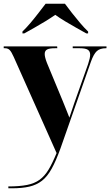

<svg xmlns="http://www.w3.org/2000/svg" viewBox="-22 -786 594 1035"><path d="M23 219Q83 219 123.5 211Q164 203 191.5 183Q219 163 240 128Q261 93 283 39L52 -479Q40 -506 30.5 -516Q21 -526 5 -526H-2V-536H286L287 -526H274Q244 -526 231.5 -519Q219 -512 219 -495Q219 -478 231 -447L316 -242Q328 -213 336 -192.5Q344 -172 352 -152Q359 -174 366 -193.5Q373 -213 379 -232L453 -441Q464 -474 464 -491Q464 -510 451 -518Q438 -526 408 -526H370V-536H552V-526H549Q517 -526 500 -510.5Q483 -495 468 -453L304 14Q280 81 256.5 123.5Q233 166 204 188.5Q175 211 136 220Q97 229 43 229H23ZM99 -616Q119 -635 141.5 -661.5Q164 -688 185.5 -716Q207 -744 224 -766H328Q344 -744 366 -716Q388 -688 410.5 -661.5Q433 -635 453 -616V-606H443Q420 -619 389.5 -636Q359 -653 328.5 -671.5Q298 -690 276 -706Q253 -690 223 -671.5Q193 -653 162.5 -636Q132 -619 109 -606H99Z"/></svg>

Font: Noto Serif Display SemiCondensed ExtraBold
Style: Regular
Weight: 800
Width: 4
Designer: Monotype Design Team
Foundry: Monotype Imaging Inc.
Version: Version 2.009